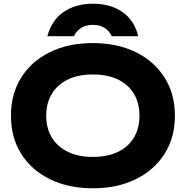

<svg xmlns="http://www.w3.org/2000/svg" viewBox="-20 -998 1001 1034"><path d="M480 16Q348 16 248.5 -33Q149 -82 94 -170Q39 -258 39 -375Q39 -492 94 -580Q149 -668 248.5 -717Q348 -766 480 -766Q612 -766 711.5 -717Q811 -668 866.5 -580Q922 -492 922 -375Q922 -258 866.5 -170Q811 -82 711.5 -33Q612 16 480 16ZM480 -153Q558 -153 614 -179.5Q670 -206 700.5 -256Q731 -306 731 -375Q731 -444 700.5 -494Q670 -544 614 -570.5Q558 -597 480 -597Q403 -597 347 -570.5Q291 -544 260 -494Q229 -444 229 -375Q229 -306 260 -256Q291 -206 347 -179.5Q403 -153 480 -153ZM725 -803H582Q568 -832 543 -848Q518 -864 480 -864Q443 -864 417.5 -848Q392 -832 378 -803H235Q259 -891 324 -934.5Q389 -978 480 -978Q573 -978 637.5 -934.5Q702 -891 725 -803Z"/></svg>

Font: Unbounded SemiBold
Style: Regular
Weight: 600
Designer: Luke Prowse, Jean-Baptiste Morizot, Fátima Lázaro, Florian Runge
Foundry: NaN
Version: Version 1.700